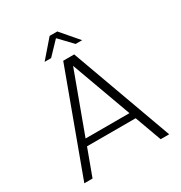

<svg xmlns="http://www.w3.org/2000/svg" viewBox="-199 -1011 1085 1152"><g transform="rotate(-30 344.0 -435.0)"><path d="M579 0 512 -184H175L107 0H50L308 -700H384L638 0ZM344 -644 191 -229H495ZM468 -750H423L338 -839L253 -750H208L312 -870H365Z"/></g></svg>

Font: Fivo Sans Light
Style: Regular
Weight: 300
Designer: Alexander Slobzheninov
Foundry: Alexander Slobzheninov
Version: 1.0